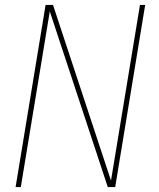

<svg xmlns="http://www.w3.org/2000/svg" viewBox="-20 -755 640 775"><path d="M43 0 164 -735H194L428 -26L545 -735H566L445 0H415L181 -709L64 0Z"/></svg>

Font: Iosevka SS04 Th Ex Obl
Style: Regular
Weight: 100
Width: 7
Italic angle: -9°
Monospace: yes
Designer: Belleve Invis
Foundry: Belleve Invis
Version: Version 19.0.0; ttfautohint (v1.8.4)